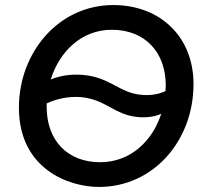

<svg xmlns="http://www.w3.org/2000/svg" viewBox="-20 -731 811 761"><path d="M372 10C588 10 747 -173 747 -398C747 -585 615 -711 429 -711C212 -711 55 -523 55 -304C55 -62 252 10 372 10ZM377 -88C247 -88 165 -175 165 -307V-321C205 -340 254 -350 301 -346C400 -337 434 -275 527 -267C560 -264 593 -268 619 -280C584 -171 496 -88 377 -88ZM310 -434C264 -438 220 -432 181 -416C216 -527 303 -613 423 -613C556 -613 637 -523 637 -392L636 -370C609 -357 575 -352 542 -355C453 -362 419 -424 310 -434Z"/></svg>

Font: Fixel Display Medium
Style: Italic
Weight: 500
Italic angle: -10°
Designer: AlfaBravo + MacPaw
Foundry: Kyrylo Tkachov, Marchela Mozhyna, Serhii Makarenko, Maria Weinstein, Zakhar Kryvoshyya
Version: Version 1.210;Glyphs 3.2 (3217)